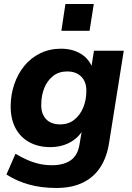

<svg xmlns="http://www.w3.org/2000/svg" viewBox="-20 -743 655 954"><path d="M260 191Q186 191 124.5 174Q63 157 12 124L57 21Q85 38 114.5 51Q144 64 174.5 71Q205 78 238 78Q295 78 330.5 54Q366 30 375 -25L389 -108L397 -107Q382 -76 356 -54.5Q330 -33 298 -22.5Q266 -12 230 -12Q171 -12 126.5 -36Q82 -60 57.5 -105.5Q33 -151 33 -214Q33 -272 51 -324.5Q69 -377 101.5 -416.5Q134 -456 180.5 -478.5Q227 -501 283 -501Q340 -501 382 -475.5Q424 -450 441 -401L433 -404L447 -491H595L522 -33Q511 38 478.5 88Q446 138 391.5 164.5Q337 191 260 191ZM279 -125Q320 -125 349 -148Q378 -171 393.5 -208.5Q409 -246 409 -290Q410 -335 384.5 -361.5Q359 -388 313 -388Q273 -388 244 -365.5Q215 -343 200 -305.5Q185 -268 185 -223Q184 -178 208.5 -151.5Q233 -125 279 -125ZM285 -590 305 -723H446L425 -590Z"/></svg>

Font: Nunito Sans 12pt ExtraBold
Style: Italic
Weight: 800
Italic angle: -9°
Designer: Vernon Adams
Foundry: Vernon Adams
Version: Version 3.101;gftools[0.9.27]